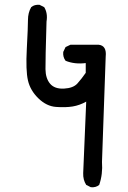

<svg xmlns="http://www.w3.org/2000/svg" viewBox="-20 -784 540 808"><path d="M362.3 3.9 342.8 -5.9Q329.1 -27.3 330.1 -55.2Q331.1 -83 342.8 -356.4Q315.4 -340.8 285.6 -335.9Q255.9 -331.1 215.8 -334Q175.8 -336.9 141.6 -370.1Q107.4 -403.3 97.7 -445.3Q87.9 -487.3 92.8 -578.6Q97.7 -669.9 97.7 -700.2Q97.7 -730.5 111.3 -753.9Q125 -765.6 146.5 -763.7L166 -753.9Q181.6 -728.5 175.8 -693.4Q170.9 -531.2 171.4 -492.7Q171.9 -454.1 190.9 -431.6Q210 -409.2 249 -411.1Q288.1 -413.1 305.7 -432.6Q323.2 -452.1 340.8 -477.5V-518.6Q293.9 -512.7 255.9 -528.3Q244.1 -543.9 246.1 -565.4L255.9 -585.9L276.4 -595.7H395.5Q429.7 -591.8 424.8 -545.9L409.2 -102.5Q413.1 -50.8 397.5 -5.9Q383.8 5.9 362.3 3.9Z"/></svg>

Font: JasonHandwriting4
Style: Regular
Weight: 400
Version: Version 1.01.21